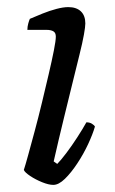

<svg xmlns="http://www.w3.org/2000/svg" viewBox="-20 -520 324 540"><path d="M130 0Q117 0 98.5 -7.5Q80 -15 65 -25Q50 -35 47 -42Q51 -54 59 -83Q67 -112 77.5 -151Q88 -190 98 -231.5Q108 -273 117 -311.5Q126 -350 131.5 -378Q137 -406 137 -417Q137 -428 130 -432Q123 -436 111 -436H57Q57 -445 59.5 -454Q62 -463 64 -467Q80 -474 100 -482Q120 -490 139 -495Q158 -500 172 -500Q195 -500 207.5 -488Q220 -476 220 -454Q220 -445 216 -422.5Q212 -400 203.5 -366Q195 -332 184 -287Q173 -242 159.5 -187Q146 -132 131 -66L141 -59Q151 -69 166.5 -89.5Q182 -110 197.5 -134Q213 -158 223 -176Q232 -176 238.5 -172Q245 -168 247 -164Q241 -143 228 -115Q215 -87 197.5 -60.5Q180 -34 162.5 -17Q145 0 130 0Z"/></svg>

Font: Texturina 12pt Light
Style: Italic
Weight: 300
Italic angle: -11°
Designer: Guillermo Torres Carreño
Foundry: Omnibus-Type
Version: Version 1.002